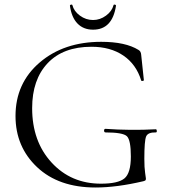

<svg xmlns="http://www.w3.org/2000/svg" viewBox="-20 -822 755 854"><path d="M394 -690Q351 -690 324.5 -717.5Q298 -745 291 -797Q291 -799 293.5 -800.5Q296 -802 299 -801.5Q302 -801 302 -799Q309 -772 335.5 -752.5Q362 -733 394 -733Q425 -733 451.5 -752.5Q478 -772 485 -799Q485 -801 488 -801.5Q491 -802 493.5 -800.5Q496 -799 496 -797Q480 -690 394 -690ZM405 12Q241 12 145 -78.5Q49 -169 49 -306Q49 -452 156.5 -544Q264 -636 430 -636Q538 -636 596 -600Q607 -594 608 -578L620 -465Q620 -463 614.5 -462Q609 -461 608 -464Q586 -536 528.5 -575Q471 -614 387 -614Q261 -614 192 -541Q123 -468 123 -341Q123 -193 209.5 -99Q296 -5 429 -5Q505 -5 533.5 -28.5Q562 -52 562 -126Q562 -199 544.5 -216Q527 -233 449 -233Q445 -233 443.5 -237Q442 -241 443.5 -245Q445 -249 448 -249Q560 -241 673 -247Q677 -247 677.5 -240Q678 -233 673 -233Q638 -234 630 -215Q622 -196 622 -116Q622 -76 625.5 -53Q629 -30 629 -28Q629 -22 627 -20Q625 -18 618 -16Q499 12 405 12Z"/></svg>

Font: Cormorant
Style: Regular
Weight: 400
Designer: Christian Thalmann (Catharsis Fonts)
Version: Version 1.000;PS 001.000;hotconv 1.0.70;makeotf.lib2.5.58329